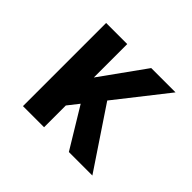

<svg xmlns="http://www.w3.org/2000/svg" viewBox="-124 -684 849 849"><g transform="rotate(45 300.0 -260.0)"><path d="M391 0 277 -188 236 -136V0H104V-520H236V-311L386 -520H538L350 -281L538 0Z"/></g></svg>

Font: Iosevka Etoile Extrabold
Style: Regular
Weight: 800
Designer: Belleve Invis
Foundry: Belleve Invis
Version: Version 22.1.2; ttfautohint (v1.8.4)